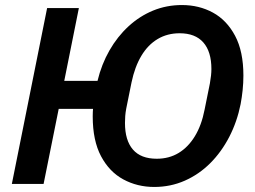

<svg xmlns="http://www.w3.org/2000/svg" viewBox="-20 -730 1013 762"><path d="M592 12Q525 12 469.5 -18Q414 -48 381 -110Q348 -172 348 -268Q348 -285 349.5 -302.5Q351 -320 352 -339L394 -298H213L153 0H27L167 -698H293L235 -409H367Q383 -475 414.5 -530Q446 -585 490 -625.5Q534 -666 587.5 -688Q641 -710 702 -710Q770 -710 825 -680Q880 -650 913 -588Q946 -526 946 -430Q946 -401 943 -372.5Q940 -344 935 -317Q921 -247 890 -187Q859 -127 814.5 -82.5Q770 -38 713.5 -13Q657 12 592 12ZM602 -100Q651 -100 689 -123Q727 -146 753.5 -189.5Q780 -233 792 -295L813 -399Q816 -416 817.5 -430Q819 -444 819 -456Q819 -525 787 -561.5Q755 -598 693 -598Q644 -598 605.5 -575Q567 -552 541 -508.5Q515 -465 502 -403L481 -299Q478 -283 477 -269Q476 -255 476 -242Q476 -173 507.5 -136.5Q539 -100 602 -100Z"/></svg>

Font: IBM Plex Sans SemiBold
Style: Italic
Weight: 600
Italic angle: -11.31°
Designer: Mike Abbink, Paul van der Laan, Pieter van Rosmalen
Foundry: Bold Monday
Version: Version 3.201